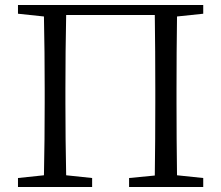

<svg xmlns="http://www.w3.org/2000/svg" viewBox="-20 -749 886 769"><path d="M794 -694 689 -683Q687 -541 687 -392V-337Q687 -193 689 -47L794 -36V0H497V-36L600 -46Q602 -190 602 -337V-392Q602 -541 600 -689H245Q242 -544 242 -392V-337Q242 -192 245 -47L349 -36V0H52V-36L156 -47Q159 -190 159 -337V-392Q159 -538 156 -683L52 -694V-729H794Z"/></svg>

Font: Han-Nom Khai
Style: Regular
Weight: 400
Version: Version 1.200;June 22, 2023;FontCreator 14.0.0.2814 64-bit